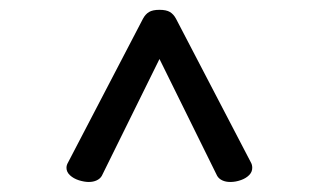

<svg xmlns="http://www.w3.org/2000/svg" viewBox="-20 -610 640 385"><path d="M333 -572.3 483.4 -283.7Q485.8 -279.3 485.8 -273.4Q485.8 -265.1 479.5 -258.8Q473.1 -252.4 463.4 -249Q452.6 -245.1 441.9 -245.1Q432.6 -245.1 425.8 -248.3Q418.9 -251.5 415.5 -257.3L299.8 -491.7L184.1 -257.3Q180.7 -251.5 173.8 -248.3Q167 -245.1 157.7 -245.1Q149.4 -245.1 138.2 -248.5Q127.4 -252 120.4 -258.5Q113.3 -265.1 113.3 -273.4Q113.3 -278.8 116.2 -283.7L266.6 -572.3Q271.5 -581.5 278.8 -585.9Q286.1 -590.3 299.8 -590.3Q313.5 -590.3 320.8 -585.9Q328.1 -581.5 333 -572.3Z"/></svg>

Font: Courier Prime Sans
Style: Regular
Weight: 400
Designer: Alan Dague-Greene
Foundry: Quote-Unquote Apps
Version: Version 3.020